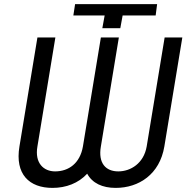

<svg xmlns="http://www.w3.org/2000/svg" viewBox="-20 -911 926 941"><path d="M492.9 -835.2 481.5 -772.7H569.6L581 -835.2H742.9L750 -890.6H348L339.5 -835.2ZM75.3 -193.2C52.6 -56.8 123.6 9.9 237.2 9.9C304 9.9 364.3 -13.1 407.3 -59.7C432.5 -13.1 481.9 9.9 546.9 9.9C660.5 9.9 762.8 -56.8 785.5 -193.2L873.6 -727.3H786.9L698.9 -193.2C684.7 -110.8 620.7 -71 559.7 -71C498.6 -71 460.2 -110.8 474.4 -193.2L562.5 -727.3H474.4L386.4 -193.2C372.2 -110.8 316.8 -71 250 -71C194.6 -71 149.1 -110.8 163.4 -193.2L251.4 -727.3H163.4Z"/></svg>

Font: Magic Ui Pro
Style: Italic
Weight: 400
Italic angle: -9.39999°
Designer: Stefan Endress, Andreas Faust
Version: Version 1.000;FEAKit 1.0